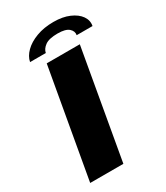

<svg xmlns="http://www.w3.org/2000/svg" viewBox="-185 -817 775 897"><g transform="rotate(-30 203.0 -369.0)"><path d="M28.5 0 132 -585.5H310.5L207.5 0ZM255.5 -737.5Q305 -737.5 340.2 -722.2Q375.5 -707 392.8 -682.5Q410 -658 404.5 -629.5H319Q323 -650 305.5 -665.5Q288 -681 245.5 -681Q198.5 -681 177.2 -665.2Q156 -649.5 152.5 -629.5H67.5Q73 -658 97.8 -682.5Q122.5 -707 163 -722.2Q203.5 -737.5 255.5 -737.5Z"/></g></svg>

Font: Anybody UltraExpanded SemiBold
Style: Italic
Weight: 600
Width: 9
Italic angle: -10°
Designer: Tyler Finck
Foundry: Etcetera Type Company
Version: Version 1.010; ttfautohint (v1.8.3) -l 8 -r 50 -G 200 -x 14 